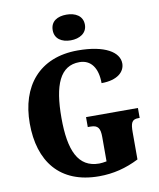

<svg xmlns="http://www.w3.org/2000/svg" viewBox="-100 -1016 916 1104"><g transform="rotate(-10 358.0 -464.0)"><path d="M364 -788C415 -788 459 -813 459 -863C459 -915 415 -938 364 -938C311 -938 271 -915 271 -863C271 -813 311 -788 364 -788ZM389 10C472 10 547 -9 622 -47V-205C622 -260 630 -280 668 -280H676V-338H373V-280H389C433 -280 445 -260 445 -209V-67C428 -64 414 -62 402 -62C279 -62 233 -167 233 -358C233 -550 277 -656 390 -656C457 -656 495 -604 495 -515C589 -515 632 -558 632 -606C632 -672 551 -724 392 -724C166 -724 48 -574 48 -358C48 -137 159 10 389 10Z"/></g></svg>

Font: Noto Serif Bengali Condensed Black
Style: Regular
Weight: 900
Width: 3
Designer: Juan Bruce, Universal Thirst, Indian Type Foundry and the Monotype Design Team.
Foundry: Monotype Imaging Inc.
Version: Version 2.003